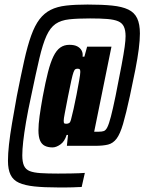

<svg xmlns="http://www.w3.org/2000/svg" viewBox="-20 -716 635 844"><path d="M234 108Q173 108 131 103.5Q89 99 63.5 87.5Q38 76 26.5 52.5Q15 29 15 -9Q15 -40 19.5 -81Q24 -122 33 -175Q42 -228 54 -294Q72 -385 86.5 -450Q101 -515 117 -559.5Q133 -604 153.5 -631Q174 -658 202.5 -672.5Q231 -687 271 -691.5Q311 -696 365 -696Q429 -696 473 -691.5Q517 -687 544 -674Q571 -661 583 -635.5Q595 -610 595 -569Q595 -540 590 -500.5Q585 -461 575 -410Q565 -359 551 -294Q534 -216 521 -171.5Q508 -127 492.5 -106.5Q477 -86 455 -80.5Q433 -75 398 -75H274L279 -123H273Q264 -94 245.5 -81Q227 -68 211 -68Q191 -68 177 -75Q163 -82 156 -98.5Q149 -115 149 -143Q149 -169 154 -205.5Q159 -242 168 -292Q180 -356 191 -399Q202 -442 215 -468.5Q228 -495 245 -507Q262 -519 285 -519Q307 -519 320 -512Q333 -505 339 -493.5Q345 -482 343 -467H351L363 -511H470L394 -137H414Q428 -137 436.5 -140Q445 -143 452 -157Q459 -171 467.5 -203.5Q476 -236 488 -294Q505 -379 514.5 -430Q524 -481 528 -510Q532 -539 532 -557Q532 -583 524.5 -599Q517 -615 499.5 -622.5Q482 -630 452 -632.5Q422 -635 376 -635Q320 -635 284 -631Q248 -627 224.5 -611Q201 -595 184.5 -559Q168 -523 153 -459Q138 -395 117 -294Q103 -230 94.5 -180Q86 -130 82 -94Q78 -58 78 -33Q78 -4 85.5 12.5Q93 29 110.5 36Q128 43 158.5 45Q189 47 235 47Q268 47 290.5 46.5Q313 46 328 45.5Q343 45 353 44L339 106Q332 106 322.5 106.5Q313 107 300.5 107.5Q288 108 272 108Q256 108 234 108ZM272 -172Q279 -172 284.5 -175.5Q290 -179 294 -198Q297 -209 303.5 -237.5Q310 -266 316.5 -300Q323 -334 328 -362Q333 -390 333 -400Q333 -410 329.5 -412Q326 -414 321 -414Q315 -414 311 -411.5Q307 -409 303 -398Q299 -387 293.5 -362Q288 -337 279 -292Q270 -245 265 -219.5Q260 -194 260 -185Q260 -175 263 -173.5Q266 -172 272 -172Z"/></svg>

Font: Saira ExtraCondensed Black
Style: Italic
Weight: 900
Width: 2
Italic angle: -12°
Designer: Hector Gatti with collaboration of the Omnibus-Type team
Foundry: Omnibus-Type
Version: Version 1.101